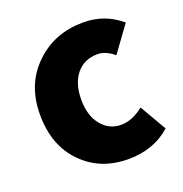

<svg xmlns="http://www.w3.org/2000/svg" viewBox="-112 -682 760 796"><g transform="rotate(-20 268.5 -284.5)"><path d="M122 -65Q40 -146 40 -284Q40 -421 130 -504Q214 -583 339 -583Q434 -583 505 -522L422 -408Q385 -439 349 -439Q291 -439 256 -397Q222 -355 222 -284Q222 -214 256 -172Q290 -130 343 -130Q392 -130 442 -170L510 -53Q435 14 323 14Q200 14 122 -65Z"/></g></svg>

Font: KaiGen Gothic SC Heavy
Style: Bold
Weight: 900
Designer: Ryoko NISHIZUKA Ë•øÂ°öÊ∂ºÂ≠ê (kana & ideographs); Paul D. Hunt (Latin, Greek & Cyrillic); Wenlong ZHANG Âº†ÊñáÈæô (bopom
Version: Version 1.001 October 10, 2014